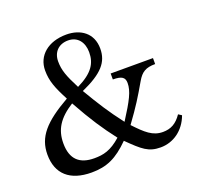

<svg xmlns="http://www.w3.org/2000/svg" viewBox="-119 -793 974 938"><g transform="rotate(-20 368.0 -324.0)"><path d="M697 -109C670 -69 640 -53 599 -53C546 -53 513 -84 461 -139C518 -217 541 -255 581 -324C604 -364 627 -378 676 -378V-409H456V-378C503 -378 518 -366 518 -337C518 -295 496 -253 439 -164C382 -238 348 -292 299 -375C411 -425 450 -471 450 -541C450 -622 390 -662 317 -662C222 -662 160 -609 160 -532C160 -478 176 -437 213 -367C83 -293 30 -233 30 -142C30 -41 92 14 204 14C283 14 336 -10 404 -78C472 -11 500 14 563 14C629 14 688 -27 714 -98ZM393 -543C393 -486 368 -443 284 -402C248 -472 235 -506 235 -552C235 -600 266 -632 315 -632C366 -632 393 -593 393 -543ZM380 -103C326 -55 287 -47 240 -47C165 -47 122 -83 122 -167C122 -238 153 -288 229 -336C288 -230 326 -173 380 -103Z"/></g></svg>

Font: STIX Two Math
Style: Regular
Weight: 400
Designer: Ross Mills, John Hudson & Paul Hanslow, Tiro Typeworks Ltd; with portions MicroPress Inc., with additions and correction
Foundry: Tiro Typeworks Ltd
Version: Version 2.02 b142